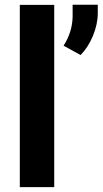

<svg xmlns="http://www.w3.org/2000/svg" viewBox="-20 -770 422 790"><path d="M311.5 -543.5C331.5 -563.5 348.6 -589.8 362.3 -622.1C375.5 -654.3 382.3 -685.5 382.3 -715.8V-750.5H278.8V-700.2C277.8 -658.7 265.6 -619.6 241.7 -582ZM203.1 -750H61.5V0H203.1Z"/></svg>

Font: Roboto
Style: Bold
Weight: 700
Designer: Google
Version: Version 2.137; 2017